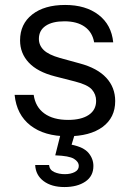

<svg xmlns="http://www.w3.org/2000/svg" viewBox="-20 -540 513 775"><path d="M253 10Q159 10 103 -33.5Q47 -77 39 -157H116Q123 -108 159 -82Q195 -56 255 -56Q308 -56 338 -76Q368 -96 368 -133Q368 -159 351 -178.5Q334 -198 283 -211L201 -232Q131 -250 96 -287.5Q61 -325 61 -377Q61 -443 110 -481.5Q159 -520 243 -520Q326 -520 378 -480Q430 -440 437 -369H360Q353 -410 322 -432Q291 -454 240 -454Q191 -454 164 -435.5Q137 -417 137 -383Q137 -357 156.5 -338Q176 -319 222 -306L302 -284Q373 -265 409 -226Q445 -187 445 -132Q445 -65 394 -27.5Q343 10 253 10ZM240 215Q188 215 156 191Q124 167 122 126H178Q180 146 199 154.5Q218 163 242 163Q265 163 281.5 154.5Q298 146 298 130Q298 113 278.5 101Q259 89 203 87L228 -12H286L269 44Q318 54 337.5 77.5Q357 101 357 130Q357 171 324.5 193Q292 215 240 215Z"/></svg>

Font: Instrument Sans
Style: Regular
Weight: 400
Designer: Rodrigo Fuenzalida
Foundry: fragTYPE
Version: Version 1.000;gftools[0.9.28]